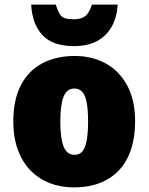

<svg xmlns="http://www.w3.org/2000/svg" viewBox="-20 -807 648 837"><path d="M569 -278Q569 -209 551 -155Q533 -101 498.5 -64.5Q464 -28 414.5 -9Q365 10 303 10Q245 10 196.5 -9Q148 -28 112.5 -64.5Q77 -101 57.5 -155Q38 -209 38 -278Q38 -370 70 -433.5Q102 -497 162.5 -530Q223 -563 306 -563Q382 -563 441.5 -530Q501 -497 535 -433.5Q569 -370 569 -278ZM243 -278Q243 -231 249 -198Q255 -165 268.5 -148.5Q282 -132 305 -132Q328 -132 340.5 -148.5Q353 -165 358.5 -198Q364 -231 364 -278Q364 -325 358.5 -357Q353 -389 340 -405Q327 -421 304 -421Q271 -421 257 -385Q243 -349 243 -278ZM493 -787Q490 -733 467.5 -692Q445 -651 404 -628.5Q363 -606 303 -606Q209 -606 164.5 -654.5Q120 -703 116 -787H223Q232 -759 240.5 -745.5Q249 -732 263.5 -727.5Q278 -723 303 -723Q332 -723 350 -735.5Q368 -748 381 -787Z"/></svg>

Font: Noto Sans Display Black
Style: Regular
Weight: 900
Designer: Monotype Design Team
Foundry: Monotype Imaging Inc.
Version: Version 2.003